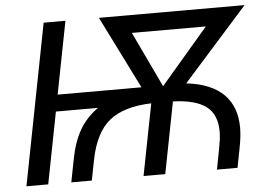

<svg xmlns="http://www.w3.org/2000/svg" viewBox="-50 -753 1123 818"><g transform="rotate(-5 512.0 -344.0)"><path d="M747.1 -377.4Q853.5 -365.2 906.5 -312.3Q959.5 -259.3 959.5 -169.4Q959.5 -131.8 949.2 -80.6L933.6 0H845.7Q866.7 -107.9 868.9 -126.5Q871.1 -145 871.1 -161.6Q871.1 -234.4 825.2 -268.6Q779.3 -302.7 684.1 -305.7L624.5 0H531.7L591.3 -305.7Q474.1 -302.2 412.4 -252.7Q350.6 -203.1 327.6 -87.9L310.5 0H222.7L242.2 -100.1Q255.9 -171.4 284.9 -221.4Q314 -271.5 363.8 -306.2H183.6L124 0H30.8L164.6 -688H257.8L197.3 -377.4H555.7L400.9 -688H1023.9ZM647.9 -374 851.6 -611.8H535.2Z"/></g></svg>

Font: Liberation Sans
Style: Italic
Weight: 400
Italic angle: -12°
Designer: Steve Matteson
Foundry: Ascender Corporation
Version: Version 2.1.5